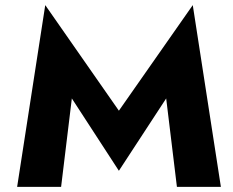

<svg xmlns="http://www.w3.org/2000/svg" viewBox="-20 -743 913 751"><path d="M261 -358 445 -75 630 -358 672 -12H844L734 -723L445 -310L157 -723L47 -12H219Z"/></svg>

Font: SpinnyJost
Style: Bold
Weight: 700
Version: Version 3.710